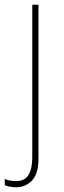

<svg xmlns="http://www.w3.org/2000/svg" viewBox="-52 -548 268 809"><path d="M17 241Q1 241 -11 238.5Q-23 236 -32 232V206Q-21 211 -8.5 213Q4 215 17 215Q52 215 68 189Q84 163 84 116V-528H110V122Q110 185 82.5 213Q55 241 17 241Z"/></svg>

Font: Noto Sans Thai SemCond Thin
Style: Regular
Weight: 100
Width: 4
Designer: Monotype Design Team
Foundry: Monotype Imaging Inc.
Version: Version 2.002; ttfautohint (v1.8.4.7-5d5b)